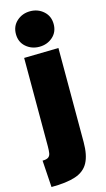

<svg xmlns="http://www.w3.org/2000/svg" viewBox="-146 -809 589 1071"><g transform="rotate(-15 148.5 -274.0)"><path d="M10 215 0 60Q23 60 33.5 52.5Q44 45 46.5 29.5Q49 14 49 -10V-520L248 -524V20Q248 94 225 137Q202 180 149.5 197.5Q97 215 10 215ZM148 -558Q103 -558 71 -586Q39 -614 39 -660Q39 -706 71 -734.5Q103 -763 148 -763Q193 -763 225 -734.5Q257 -706 257 -660Q257 -614 225 -586Q193 -558 148 -558Z"/></g></svg>

Font: Murecho Thin Black
Style: Regular
Weight: 900
Version: Version 1.010